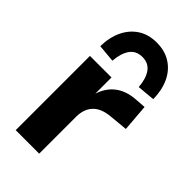

<svg xmlns="http://www.w3.org/2000/svg" viewBox="-234 -836 907 907"><g transform="rotate(45 219.5 -382.0)"><path d="M65 0V-496H209V-373H205Q219 -432 259.5 -466Q300 -500 365 -504L418 -508L429 -372L336 -363Q279 -358 250.5 -328Q222 -298 222 -247V0ZM156 -555 67 -563Q68 -623 89.5 -668Q111 -713 150 -738.5Q189 -764 244 -764Q299 -764 338.5 -738.5Q378 -713 399 -668Q420 -623 421 -563L332 -555Q328 -608 306.5 -638Q285 -668 244 -668Q203 -668 181.5 -638Q160 -608 156 -555Z"/></g></svg>

Font: Nunito Sans 10pt ExtraBold
Style: Regular
Weight: 800
Designer: Vernon Adams
Foundry: Vernon Adams
Version: Version 3.101;gftools[0.9.27]